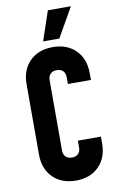

<svg xmlns="http://www.w3.org/2000/svg" viewBox="-106 -1036 678 1108"><g transform="rotate(-10 233.0 -482.0)"><path d="M199 -808 257 -980H392L294 -808ZM432 -209V-169Q432 -85 381.5 -34.5Q331 16 247 16Q163 16 112.5 -34.5Q62 -85 62 -169V-581Q62 -665 112.5 -715.5Q163 -766 247 -766Q331 -766 381.5 -715.5Q432 -665 432 -581V-541H297V-581Q297 -604 284 -617.5Q271 -631 247 -631Q223 -631 210 -617.5Q197 -604 197 -581V-169Q197 -146 210 -132.5Q223 -119 247 -119Q271 -119 284 -132.5Q297 -146 297 -169V-209Z"/></g></svg>

Font: Mohave Bold
Style: Regular
Weight: 700
Designer: Gumpita Rahayu
Foundry: Tokotype
Version: Version 2.002;PS 002.002;hotconv 1.0.88;makeotf.lib2.5.64775